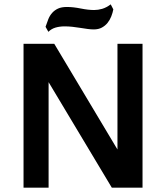

<svg xmlns="http://www.w3.org/2000/svg" viewBox="-20 -861 762 881"><path d="M203 -484V0H88V-660H229L519 -175V-660H634V0H493ZM500 -818Q497 -802 490.5 -785.5Q484 -769 473.5 -756Q463 -743 447.5 -734.5Q432 -726 410 -726Q398 -726 382.5 -728Q367 -730 349 -733Q331 -736 312.5 -738Q294 -740 277 -740Q254 -740 235 -734.5Q216 -729 202 -715L189 -738Q195 -756 201.5 -772.5Q208 -789 219 -801.5Q230 -814 246 -821.5Q262 -829 287 -829Q316 -829 350.5 -822Q385 -815 412 -815Q430 -815 449 -820.5Q468 -826 488 -841Z"/></svg>

Font: Quattrocento Sans
Style: Bold
Weight: 700
Designer: Pablo Impallari
Foundry: Pablo Impallari, Igino Marini, Brenda Gallo
Version: Version 2.000